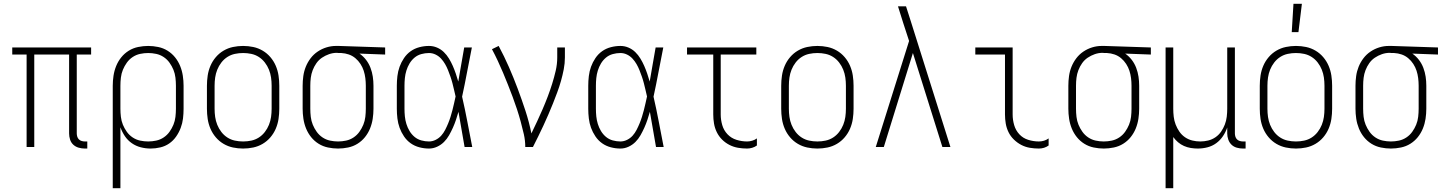

<svg xmlns="http://www.w3.org/2000/svg" viewBox="-20 -768 7540 1003"><path d="M436 8H423Q407 8 391 3.5Q375 -1 363 -12Q351 -23 346 -39Q341 -55 341 -71V-483H159V0H119V-483H44V-520H456V-483H381V-71Q381 -63 383.5 -54.5Q386 -46 392 -40Q398 -34 406.5 -31.5Q415 -29 423 -29H436Z M569 215V-320Q569 -346 573 -372.5Q577 -399 587 -423.5Q597 -448 613.5 -468.5Q630 -489 652.5 -503Q675 -517 701.5 -522.5Q728 -528 754 -528Q780 -528 806.5 -522.5Q833 -517 855.5 -503Q878 -489 894.5 -468.5Q911 -448 921 -423.5Q931 -399 935 -372.5Q939 -346 939 -320V-200Q939 -174 936 -149Q933 -124 924 -100Q915 -76 900 -54.5Q885 -33 864 -18.5Q843 -4 817.5 2Q792 8 767 8Q741 8 715.5 1.5Q690 -5 668.5 -20Q647 -35 632.5 -56.5Q618 -78 609 -103V215ZM754 -29Q775 -29 796 -33.5Q817 -38 835 -50Q853 -62 865.5 -79.5Q878 -97 886 -116.5Q894 -136 896.5 -157.5Q899 -179 899 -200V-320Q899 -341 896.5 -362.5Q894 -384 886 -403.5Q878 -423 865.5 -440.5Q853 -458 835 -470Q817 -482 796 -486.5Q775 -491 754 -491Q733 -491 712 -486.5Q691 -482 673 -470Q655 -458 642.5 -440.5Q630 -423 622 -403.5Q614 -384 611.5 -362.5Q609 -341 609 -320V-200Q609 -179 611.5 -157.5Q614 -136 622 -116.5Q630 -97 642.5 -79.5Q655 -62 673 -50Q691 -38 712 -33.5Q733 -29 754 -29Z M1250 8Q1223 8 1197 2.5Q1171 -3 1148 -16.5Q1125 -30 1107.5 -50.5Q1090 -71 1079.5 -95.5Q1069 -120 1065 -146.5Q1061 -173 1061 -200V-320Q1061 -347 1065 -373.5Q1069 -400 1079.5 -424.5Q1090 -449 1107.5 -469.5Q1125 -490 1148 -503.5Q1171 -517 1197 -522.5Q1223 -528 1250 -528Q1277 -528 1303 -522.5Q1329 -517 1352 -503.5Q1375 -490 1392.5 -469.5Q1410 -449 1420.5 -424.5Q1431 -400 1435 -373.5Q1439 -347 1439 -320V-200Q1439 -173 1435 -146.5Q1431 -120 1420.5 -95.5Q1410 -71 1392.5 -50.5Q1375 -30 1352 -16.5Q1329 -3 1303 2.5Q1277 8 1250 8ZM1250 -29Q1272 -29 1293 -33.5Q1314 -38 1332 -49.5Q1350 -61 1363.5 -78.5Q1377 -96 1385 -116Q1393 -136 1396 -157Q1399 -178 1399 -200V-320Q1399 -342 1396 -363Q1393 -384 1385 -404Q1377 -424 1363.5 -441.5Q1350 -459 1332 -470.5Q1314 -482 1293 -486.5Q1272 -491 1250 -491Q1228 -491 1207 -486.5Q1186 -482 1168 -470.5Q1150 -459 1136.5 -441.5Q1123 -424 1115 -404Q1107 -384 1104 -363Q1101 -342 1101 -320V-200Q1101 -178 1104 -157Q1107 -136 1115 -116Q1123 -96 1136.5 -78.5Q1150 -61 1168 -49.5Q1186 -38 1207 -33.5Q1228 -29 1250 -29Z M1746 8Q1720 8 1693.5 2.5Q1667 -3 1644.5 -17Q1622 -31 1605.5 -51.5Q1589 -72 1579 -96.5Q1569 -121 1565 -147.5Q1561 -174 1561 -200V-320Q1561 -345 1564.5 -370.5Q1568 -396 1577.5 -419.5Q1587 -443 1602.5 -463.5Q1618 -484 1639.5 -498.5Q1661 -513 1685.5 -520.5Q1710 -528 1735 -528H1750L1992 -520V-483L1858 -488Q1878 -474 1892.5 -455Q1907 -436 1915.5 -413.5Q1924 -391 1927.5 -367.5Q1931 -344 1931 -320V-200Q1931 -174 1927 -147.5Q1923 -121 1913 -96.5Q1903 -72 1886.5 -51.5Q1870 -31 1847.5 -17Q1825 -3 1798.5 2.5Q1772 8 1746 8ZM1746 -29Q1767 -29 1788 -33.5Q1809 -38 1827 -50Q1845 -62 1857.5 -79.5Q1870 -97 1878 -116.5Q1886 -136 1888.5 -157.5Q1891 -179 1891 -200V-320Q1891 -340 1888.5 -360Q1886 -380 1880 -398.5Q1874 -417 1863 -434Q1852 -451 1836.5 -464Q1821 -477 1802 -483.5Q1783 -490 1763 -491H1750Q1747 -491 1744.5 -491.5Q1742 -492 1740 -492Q1719 -492 1699 -485Q1679 -478 1662 -466.5Q1645 -455 1633 -438Q1621 -421 1613.5 -401.5Q1606 -382 1603.5 -361.5Q1601 -341 1601 -320V-200Q1601 -179 1603.5 -157.5Q1606 -136 1614 -116.5Q1622 -97 1634.5 -79.5Q1647 -62 1665 -50Q1683 -38 1704 -33.5Q1725 -29 1746 -29Z M2221 8Q2196 8 2171 1.5Q2146 -5 2125.5 -19.5Q2105 -34 2090.5 -55.5Q2076 -77 2067.5 -100.5Q2059 -124 2056 -149.5Q2053 -175 2053 -200V-320Q2053 -345 2056 -370.5Q2059 -396 2067.5 -419.5Q2076 -443 2090.5 -464.5Q2105 -486 2125.5 -500.5Q2146 -515 2171 -521.5Q2196 -528 2221 -528Q2243 -528 2263 -519.5Q2283 -511 2298.5 -496Q2314 -481 2325.5 -462Q2337 -443 2345.5 -423.5Q2354 -404 2361 -383.5Q2368 -363 2374 -342Q2382 -387 2389.5 -431.5Q2397 -476 2405 -520H2445Q2432 -456 2420 -391.5Q2408 -327 2394 -263Q2409 -198 2421.5 -132Q2434 -66 2447 0H2407Q2399 -46 2391 -92Q2383 -138 2375 -184Q2369 -163 2362 -142Q2355 -121 2346 -101Q2337 -81 2326 -61.5Q2315 -42 2299.5 -26.5Q2284 -11 2263.5 -1.5Q2243 8 2221 8ZM2221 -29Q2239 -29 2256 -37.5Q2273 -46 2285 -59.5Q2297 -73 2305.5 -89.5Q2314 -106 2321 -123Q2328 -140 2333.5 -157.5Q2339 -175 2343.5 -192.5Q2348 -210 2352 -228Q2356 -246 2360 -264Q2356 -281 2352 -298.5Q2348 -316 2343.5 -333.5Q2339 -351 2333 -368Q2327 -385 2320.5 -401.5Q2314 -418 2305 -433.5Q2296 -449 2284 -462Q2272 -475 2255.5 -483Q2239 -491 2221 -491Q2201 -491 2181 -485.5Q2161 -480 2145.5 -467Q2130 -454 2119.5 -436.5Q2109 -419 2103 -399.5Q2097 -380 2095 -360Q2093 -340 2093 -320V-200Q2093 -180 2095 -160Q2097 -140 2103 -120.5Q2109 -101 2119.5 -83.5Q2130 -66 2145.5 -53Q2161 -40 2181 -34.5Q2201 -29 2221 -29Z M2724 0Q2724 -34 2716.5 -67Q2709 -100 2700 -133Q2691 -166 2680.5 -198Q2670 -230 2658 -262Q2646 -294 2633.5 -325.5Q2621 -357 2608 -388Q2595 -419 2580.5 -450Q2566 -481 2550 -511L2585 -528Q2614 -474 2638.5 -418Q2663 -362 2684.5 -304.5Q2706 -247 2725 -189Q2744 -131 2756 -71Q2771 -102 2786 -134Q2801 -166 2815 -198.5Q2829 -231 2841.5 -264Q2854 -297 2864.5 -330.5Q2875 -364 2883 -398.5Q2891 -433 2891 -468V-520H2931V-468Q2931 -437 2925 -406Q2919 -375 2910.5 -345Q2902 -315 2891 -285.5Q2880 -256 2868.5 -227Q2857 -198 2844.5 -169.5Q2832 -141 2819 -112.5Q2806 -84 2792 -56Q2778 -28 2764 0Z M3221 8Q3196 8 3171 1.5Q3146 -5 3125.5 -19.5Q3105 -34 3090.5 -55.5Q3076 -77 3067.5 -100.5Q3059 -124 3056 -149.5Q3053 -175 3053 -200V-320Q3053 -345 3056 -370.5Q3059 -396 3067.5 -419.5Q3076 -443 3090.5 -464.5Q3105 -486 3125.5 -500.5Q3146 -515 3171 -521.5Q3196 -528 3221 -528Q3243 -528 3263 -519.5Q3283 -511 3298.5 -496Q3314 -481 3325.5 -462Q3337 -443 3345.5 -423.5Q3354 -404 3361 -383.5Q3368 -363 3374 -342Q3382 -387 3389.5 -431.5Q3397 -476 3405 -520H3445Q3432 -456 3420 -391.5Q3408 -327 3394 -263Q3409 -198 3421.5 -132Q3434 -66 3447 0H3407Q3399 -46 3391 -92Q3383 -138 3375 -184Q3369 -163 3362 -142Q3355 -121 3346 -101Q3337 -81 3326 -61.5Q3315 -42 3299.5 -26.5Q3284 -11 3263.5 -1.5Q3243 8 3221 8ZM3221 -29Q3239 -29 3256 -37.5Q3273 -46 3285 -59.5Q3297 -73 3305.5 -89.5Q3314 -106 3321 -123Q3328 -140 3333.5 -157.5Q3339 -175 3343.5 -192.5Q3348 -210 3352 -228Q3356 -246 3360 -264Q3356 -281 3352 -298.5Q3348 -316 3343.5 -333.5Q3339 -351 3333 -368Q3327 -385 3320.5 -401.5Q3314 -418 3305 -433.5Q3296 -449 3284 -462Q3272 -475 3255.5 -483Q3239 -491 3221 -491Q3201 -491 3181 -485.5Q3161 -480 3145.5 -467Q3130 -454 3119.5 -436.5Q3109 -419 3103 -399.5Q3097 -380 3095 -360Q3093 -340 3093 -320V-200Q3093 -180 3095 -160Q3097 -140 3103 -120.5Q3109 -101 3119.5 -83.5Q3130 -66 3145.5 -53Q3161 -40 3181 -34.5Q3201 -29 3221 -29Z M3883 8Q3859 8 3835.5 4Q3812 0 3790.5 -11Q3769 -22 3752 -39Q3735 -56 3724.5 -77.5Q3714 -99 3710 -122.5Q3706 -146 3706 -170V-483H3569V-520H3931V-483H3745V-170Q3745 -142 3753 -114.5Q3761 -87 3780.5 -66.5Q3800 -46 3827.5 -37.5Q3855 -29 3883 -29Q3896 -29 3909.5 -33Q3923 -37 3934 -45V-8Q3923 0 3909.5 4Q3896 8 3883 8Z M4250 8Q4223 8 4197 2.5Q4171 -3 4148 -16.5Q4125 -30 4107.5 -50.5Q4090 -71 4079.5 -95.5Q4069 -120 4065 -146.5Q4061 -173 4061 -200V-320Q4061 -347 4065 -373.5Q4069 -400 4079.5 -424.5Q4090 -449 4107.5 -469.5Q4125 -490 4148 -503.5Q4171 -517 4197 -522.5Q4223 -528 4250 -528Q4277 -528 4303 -522.5Q4329 -517 4352 -503.5Q4375 -490 4392.5 -469.5Q4410 -449 4420.5 -424.5Q4431 -400 4435 -373.5Q4439 -347 4439 -320V-200Q4439 -173 4435 -146.5Q4431 -120 4420.5 -95.5Q4410 -71 4392.5 -50.5Q4375 -30 4352 -16.5Q4329 -3 4303 2.5Q4277 8 4250 8ZM4250 -29Q4272 -29 4293 -33.5Q4314 -38 4332 -49.5Q4350 -61 4363.5 -78.5Q4377 -96 4385 -116Q4393 -136 4396 -157Q4399 -178 4399 -200V-320Q4399 -342 4396 -363Q4393 -384 4385 -404Q4377 -424 4363.5 -441.5Q4350 -459 4332 -470.5Q4314 -482 4293 -486.5Q4272 -491 4250 -491Q4228 -491 4207 -486.5Q4186 -482 4168 -470.5Q4150 -459 4136.5 -441.5Q4123 -424 4115 -404Q4107 -384 4104 -363Q4101 -342 4101 -320V-200Q4101 -178 4104 -157Q4107 -136 4115 -116Q4123 -96 4136.5 -78.5Q4150 -61 4168 -49.5Q4186 -38 4207 -33.5Q4228 -29 4250 -29Z M4903 0 4749 -491 4597 0H4555L4729 -554L4699 -646Q4692 -668 4685 -690.5Q4678 -713 4671 -735H4713L4738 -657L4945 0Z M5407 8Q5383 8 5359.5 4Q5336 0 5315 -11Q5294 -22 5276.5 -39Q5259 -56 5248.5 -77.5Q5238 -99 5234 -122.5Q5230 -146 5230 -170V-483H5075V-520H5270V-170Q5270 -142 5278 -114.5Q5286 -87 5305 -66.5Q5324 -46 5351.5 -37.5Q5379 -29 5407 -29Q5421 -29 5434 -33Q5447 -37 5458 -45V-8Q5447 0 5434 4Q5421 8 5407 8Z M5746 8Q5720 8 5693.5 2.5Q5667 -3 5644.5 -17Q5622 -31 5605.5 -51.5Q5589 -72 5579 -96.5Q5569 -121 5565 -147.5Q5561 -174 5561 -200V-320Q5561 -345 5564.5 -370.5Q5568 -396 5577.5 -419.5Q5587 -443 5602.5 -463.5Q5618 -484 5639.5 -498.5Q5661 -513 5685.5 -520.5Q5710 -528 5735 -528H5750L5992 -520V-483L5858 -488Q5878 -474 5892.5 -455Q5907 -436 5915.5 -413.5Q5924 -391 5927.5 -367.5Q5931 -344 5931 -320V-200Q5931 -174 5927 -147.5Q5923 -121 5913 -96.5Q5903 -72 5886.5 -51.5Q5870 -31 5847.5 -17Q5825 -3 5798.5 2.5Q5772 8 5746 8ZM5746 -29Q5767 -29 5788 -33.5Q5809 -38 5827 -50Q5845 -62 5857.5 -79.5Q5870 -97 5878 -116.5Q5886 -136 5888.5 -157.5Q5891 -179 5891 -200V-320Q5891 -340 5888.5 -360Q5886 -380 5880 -398.5Q5874 -417 5863 -434Q5852 -451 5836.5 -464Q5821 -477 5802 -483.5Q5783 -490 5763 -491H5750Q5747 -491 5744.5 -491.5Q5742 -492 5740 -492Q5719 -492 5699 -485Q5679 -478 5662 -466.5Q5645 -455 5633 -438Q5621 -421 5613.5 -401.5Q5606 -382 5603.5 -361.5Q5601 -341 5601 -320V-200Q5601 -179 5603.5 -157.5Q5606 -136 5614 -116.5Q5622 -97 5634.5 -79.5Q5647 -62 5665 -50Q5683 -38 5704 -33.5Q5725 -29 5746 -29Z M6069 215V-520H6109V-200Q6109 -179 6111.5 -158Q6114 -137 6121.5 -117.5Q6129 -98 6141 -80.5Q6153 -63 6170.5 -51Q6188 -39 6208.5 -34Q6229 -29 6250 -29Q6271 -29 6291.5 -34Q6312 -39 6329.5 -51Q6347 -63 6359 -80.5Q6371 -98 6378.5 -117.5Q6386 -137 6388.5 -158Q6391 -179 6391 -200V-520H6431V-71Q6431 -63 6433.5 -54.5Q6436 -46 6442 -40Q6448 -34 6456.5 -31.5Q6465 -29 6473 -29H6487V8H6473Q6457 8 6441 3.5Q6425 -1 6413.5 -12Q6402 -23 6396.5 -39Q6391 -55 6391 -71V-102Q6383 -78 6368.5 -56.5Q6354 -35 6333.5 -20Q6313 -5 6288 1.5Q6263 8 6237 8Q6219 8 6200.5 5Q6182 2 6165 -5.5Q6148 -13 6134 -25Q6120 -37 6109 -52V215Z M6750 8Q6723 8 6697 2.5Q6671 -3 6648 -16.5Q6625 -30 6607.5 -50.5Q6590 -71 6579.5 -95.5Q6569 -120 6565 -146.5Q6561 -173 6561 -200V-320Q6561 -347 6565 -373.5Q6569 -400 6579.5 -424.5Q6590 -449 6607.5 -469.5Q6625 -490 6648 -503.5Q6671 -517 6697 -522.5Q6723 -528 6750 -528Q6777 -528 6803 -522.5Q6829 -517 6852 -503.5Q6875 -490 6892.5 -469.5Q6910 -449 6920.5 -424.5Q6931 -400 6935 -373.5Q6939 -347 6939 -320V-200Q6939 -173 6935 -146.5Q6931 -120 6920.5 -95.5Q6910 -71 6892.5 -50.5Q6875 -30 6852 -16.5Q6829 -3 6803 2.5Q6777 8 6750 8ZM6750 -29Q6772 -29 6793 -33.5Q6814 -38 6832 -49.5Q6850 -61 6863.5 -78.5Q6877 -96 6885 -116Q6893 -136 6896 -157Q6899 -178 6899 -200V-320Q6899 -342 6896 -363Q6893 -384 6885 -404Q6877 -424 6863.5 -441.5Q6850 -459 6832 -470.5Q6814 -482 6793 -486.5Q6772 -491 6750 -491Q6728 -491 6707 -486.5Q6686 -482 6668 -470.5Q6650 -459 6636.5 -441.5Q6623 -424 6615 -404Q6607 -384 6604 -363Q6601 -342 6601 -320V-200Q6601 -178 6604 -157Q6607 -136 6615 -116Q6623 -96 6636.5 -78.5Q6650 -61 6668 -49.5Q6686 -38 6707 -33.5Q6728 -29 6750 -29ZM6728 -600 6737 -748H6781L6763 -600Z M7246 8Q7220 8 7193.5 2.5Q7167 -3 7144.5 -17Q7122 -31 7105.5 -51.5Q7089 -72 7079 -96.5Q7069 -121 7065 -147.5Q7061 -174 7061 -200V-320Q7061 -345 7064.5 -370.5Q7068 -396 7077.5 -419.5Q7087 -443 7102.5 -463.5Q7118 -484 7139.5 -498.5Q7161 -513 7185.5 -520.5Q7210 -528 7235 -528H7250L7492 -520V-483L7358 -488Q7378 -474 7392.5 -455Q7407 -436 7415.5 -413.5Q7424 -391 7427.5 -367.5Q7431 -344 7431 -320V-200Q7431 -174 7427 -147.5Q7423 -121 7413 -96.5Q7403 -72 7386.5 -51.5Q7370 -31 7347.5 -17Q7325 -3 7298.5 2.5Q7272 8 7246 8ZM7246 -29Q7267 -29 7288 -33.5Q7309 -38 7327 -50Q7345 -62 7357.5 -79.5Q7370 -97 7378 -116.5Q7386 -136 7388.5 -157.5Q7391 -179 7391 -200V-320Q7391 -340 7388.5 -360Q7386 -380 7380 -398.5Q7374 -417 7363 -434Q7352 -451 7336.5 -464Q7321 -477 7302 -483.5Q7283 -490 7263 -491H7250Q7247 -491 7244.5 -491.5Q7242 -492 7240 -492Q7219 -492 7199 -485Q7179 -478 7162 -466.5Q7145 -455 7133 -438Q7121 -421 7113.5 -401.5Q7106 -382 7103.5 -361.5Q7101 -341 7101 -320V-200Q7101 -179 7103.5 -157.5Q7106 -136 7114 -116.5Q7122 -97 7134.5 -79.5Q7147 -62 7165 -50Q7183 -38 7204 -33.5Q7225 -29 7246 -29Z"/></svg>

Font: Iosevka Extralight
Style: Regular
Weight: 200
Monospace: yes
Designer: Belleve Invis
Foundry: Belleve Invis
Version: Version 32.0.1; ttfautohint (v1.8.4)